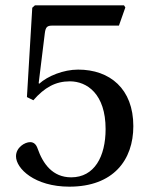

<svg xmlns="http://www.w3.org/2000/svg" viewBox="-20 -688 570 720"><path d="M40 -102C40 -56 110 12 240 12C405 12 480 -88 480 -215C480 -355 392 -427 273 -427C218 -427 159 -403 127 -374L125 -376L148 -563C151 -588 158 -592 177 -592H426L450 -660L445 -668H111L101 -659L81 -324L105 -312C147 -360 188 -383 242 -383C306 -383 376 -336 376 -204C376 -101 334 -23 247 -23C177 -23 141 -74 121 -131C116 -146 107 -155 93 -155C73 -155 40 -135 40 -102Z"/></svg>

Font: Lingua Franca
Style: Regular
Weight: 400
Version: Version 1.19